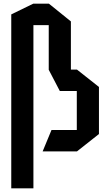

<svg xmlns="http://www.w3.org/2000/svg" viewBox="-20 -820 597 1040"><path d="M41 200V-742L160 -800H161V200ZM211 0 259 -116H396V0ZM161 -684V-800H244V-684ZM364 -405 244 -443V-800H245L364 -704ZM304 -327 244 -442V-443H396V-327ZM396 0V-443H397L516 -349V-94L397 0Z"/></svg>

Font: Foldit Medium
Style: Regular
Weight: 500
Version: Version 1.003